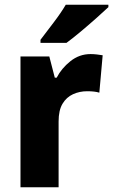

<svg xmlns="http://www.w3.org/2000/svg" viewBox="-20 -786 475 806"><path d="M360 -559Q372 -559 386 -557.5Q400 -556 411 -554L397 -397Q378 -403 346 -403Q314 -403 286.5 -390.5Q259 -378 242.5 -350.5Q226 -323 226 -276V0H66V-549H187L210 -460H218Q238 -499 275.5 -529Q313 -559 360 -559ZM435 -756Q416 -738 384.5 -710Q353 -682 319 -653.5Q285 -625 259 -606H150V-619Q175 -652 205.5 -692Q236 -732 256 -766H435Z"/></svg>

Font: Noto Sans Devanagari UI SemiCondensed ExtraBold
Style: Regular
Weight: 800
Width: 4
Designer: Jelle Bosma - Monotype Design Team
Foundry: Monotype Imaging Inc.
Version: Version 2.004; ttfautohint (v1.8.4.7-5d5b)